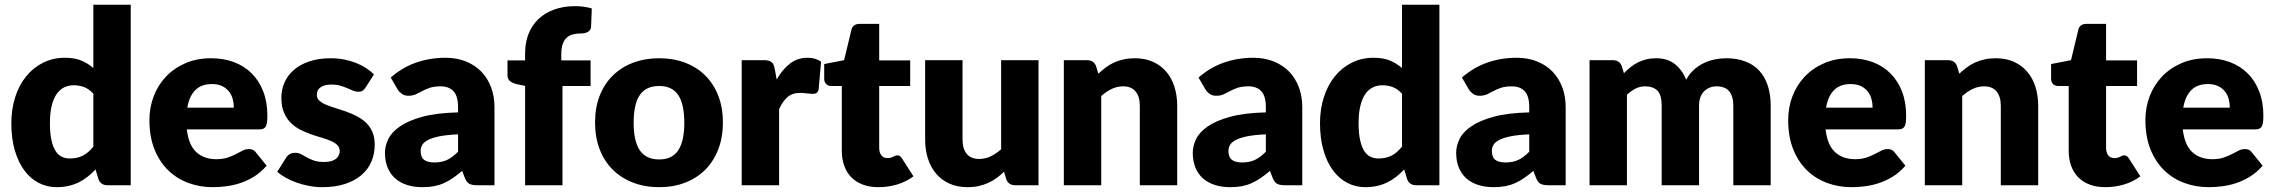

<svg xmlns="http://www.w3.org/2000/svg" viewBox="-20 -768 9428 796"><path d="M522 -748.5V0H426Q397 0 388 -26L376 -65.5Q360.5 -49 343.5 -35.5Q326.5 -22 306.8 -12.2Q287 -2.5 264.2 2.8Q241.5 8 215 8Q174.5 8 140 -10Q105.5 -28 80.5 -62Q55.5 -96 41.2 -145.2Q27 -194.5 27 -257.5Q27 -315.5 43 -365.2Q59 -415 88.2 -451.2Q117.5 -487.5 158.5 -508Q199.5 -528.5 249 -528.5Q289.5 -528.5 317 -517Q344.5 -505.5 367 -486V-748.5ZM367 -379.5Q349.5 -399 329 -406.8Q308.5 -414.5 286 -414.5Q264.5 -414.5 246.5 -406Q228.5 -397.5 215.2 -378.8Q202 -360 194.5 -330Q187 -300 187 -257.5Q187 -216.5 193 -188.5Q199 -160.5 209.8 -143.2Q220.5 -126 235.5 -118.5Q250.5 -111 269 -111Q286 -111 299.8 -114.2Q313.5 -117.5 325 -123.5Q336.5 -129.5 346.8 -138.8Q357 -148 367 -160Z M754.5 -231.5Q762 -166.5 794 -137.2Q826 -108 876.5 -108Q903.5 -108 923 -114.5Q942.5 -121 957.8 -129Q973 -137 985.8 -143.5Q998.5 -150 1012.5 -150Q1031 -150 1040.5 -136.5L1085.5 -81Q1061.5 -53.5 1033.8 -36.2Q1006 -19 976.8 -9.2Q947.5 0.5 918.2 4.2Q889 8 862.5 8Q808 8 760.2 -9.8Q712.5 -27.5 676.8 -62.5Q641 -97.5 620.2 -149.5Q599.5 -201.5 599.5 -270.5Q599.5 -322.5 617.2 -369Q635 -415.5 668.2 -450.5Q701.5 -485.5 748.8 -506Q796 -526.5 855.5 -526.5Q907 -526.5 949.8 -510.5Q992.5 -494.5 1023.2 -464Q1054 -433.5 1071.2 -389.2Q1088.5 -345 1088.5 -289Q1088.5 -271.5 1087 -260.5Q1085.5 -249.5 1081.5 -243Q1077.5 -236.5 1070.8 -234Q1064 -231.5 1053.5 -231.5ZM949.5 -321.5Q949.5 -340 944.8 -357.5Q940 -375 929.2 -388.8Q918.5 -402.5 901 -411Q883.5 -419.5 858.5 -419.5Q814.5 -419.5 789.5 -394.2Q764.5 -369 756.5 -321.5Z M1495.5 -405Q1489.5 -395.5 1482.8 -391.5Q1476 -387.5 1465.5 -387.5Q1454.5 -387.5 1443.5 -392.2Q1432.5 -397 1419.8 -402.5Q1407 -408 1391 -412.8Q1375 -417.5 1354.5 -417.5Q1325 -417.5 1309.2 -406.2Q1293.5 -395 1293.5 -375Q1293.5 -360.5 1303.8 -351Q1314 -341.5 1331 -334.2Q1348 -327 1369.5 -320.5Q1391 -314 1413.5 -306Q1436 -298 1457.5 -287.2Q1479 -276.5 1496 -260.8Q1513 -245 1523.2 -222.5Q1533.5 -200 1533.5 -168.5Q1533.5 -130 1519.5 -97.5Q1505.5 -65 1477.8 -41.5Q1450 -18 1409.2 -5Q1368.5 8 1315.5 8Q1289 8 1262.5 3Q1236 -2 1211.2 -10.5Q1186.5 -19 1165.5 -30.8Q1144.5 -42.5 1129.5 -56L1165.5 -113Q1171.5 -123 1180.8 -128.8Q1190 -134.5 1204.5 -134.5Q1218 -134.5 1228.8 -128.5Q1239.5 -122.5 1252 -115.5Q1264.5 -108.5 1281.2 -102.5Q1298 -96.5 1323.5 -96.5Q1341.5 -96.5 1354 -100.2Q1366.5 -104 1374 -110.5Q1381.5 -117 1385 -125Q1388.5 -133 1388.5 -141.5Q1388.5 -157 1378 -167Q1367.5 -177 1350.5 -184.2Q1333.5 -191.5 1311.8 -197.8Q1290 -204 1267.5 -212Q1245 -220 1223.2 -231.2Q1201.5 -242.5 1184.5 -259.8Q1167.5 -277 1157 -302Q1146.5 -327 1146.5 -362.5Q1146.5 -395.5 1159.2 -425.2Q1172 -455 1197.5 -477.5Q1223 -500 1261.5 -513.2Q1300 -526.5 1351.5 -526.5Q1379.5 -526.5 1405.8 -521.5Q1432 -516.5 1455 -507.5Q1478 -498.5 1497 -486.2Q1516 -474 1530.5 -459.5Z M1600 -446.5Q1647 -488 1704.2 -508.2Q1761.5 -528.5 1827 -528.5Q1874 -528.5 1911.8 -513.2Q1949.5 -498 1975.8 -470.8Q2002 -443.5 2016 -406Q2030 -368.5 2030 -324V0H1959Q1937 0 1925.8 -6Q1914.5 -12 1907 -31L1896 -59.5Q1876.5 -43 1858.5 -30.5Q1840.5 -18 1821.2 -9.2Q1802 -0.5 1780.2 3.8Q1758.5 8 1732 8Q1696.5 8 1667.5 -1.2Q1638.5 -10.5 1618.2 -28.5Q1598 -46.5 1587 -73.2Q1576 -100 1576 -135Q1576 -163 1590 -191.8Q1604 -220.5 1638.5 -244.2Q1673 -268 1731.5 -284Q1790 -300 1879 -302V-324Q1879 -369.5 1860.2 -389.8Q1841.5 -410 1807 -410Q1779.5 -410 1762 -404Q1744.5 -398 1730.8 -390.5Q1717 -383 1704 -377Q1691 -371 1673 -371Q1657 -371 1646 -379Q1635 -387 1628 -398ZM1879 -211Q1832.5 -209 1802.5 -203Q1772.5 -197 1755 -188Q1737.5 -179 1730.8 -167.5Q1724 -156 1724 -142.5Q1724 -116 1738.5 -105.2Q1753 -94.5 1781 -94.5Q1811 -94.5 1833.5 -105Q1856 -115.5 1879 -139Z M2157 0V-412L2123 -419Q2105.5 -423 2094.8 -431.5Q2084 -440 2084 -456.5V-517.5H2157V-547Q2157 -591.5 2171.2 -627.5Q2185.5 -663.5 2212.2 -689Q2239 -714.5 2277.5 -728.5Q2316 -742.5 2365 -742.5Q2384 -742.5 2400 -740.2Q2416 -738 2433.5 -733L2430.5 -657.5Q2430 -649.5 2426.5 -644.2Q2423 -639 2417.2 -635.8Q2411.5 -632.5 2405 -631Q2398.5 -629.5 2392 -629.5Q2371.5 -629.5 2355.5 -625.5Q2339.5 -621.5 2328.8 -611.2Q2318 -601 2312.5 -584.2Q2307 -567.5 2307 -542V-517.5H2428.5V-411.5H2312V0Z M2713 -107Q2766.5 -107 2791.8 -144.8Q2817 -182.5 2817 -259.5Q2817 -336.5 2791.8 -374Q2766.5 -411.5 2713 -411.5Q2658 -411.5 2632.5 -374Q2607 -336.5 2607 -259.5Q2607 -182.5 2632.5 -144.8Q2658 -107 2713 -107ZM2713 -526.5Q2772 -526.5 2820.5 -508Q2869 -489.5 2903.8 -455Q2938.5 -420.5 2957.8 -371.2Q2977 -322 2977 -260.5Q2977 -198.5 2957.8 -148.8Q2938.5 -99 2903.8 -64.2Q2869 -29.5 2820.5 -10.8Q2772 8 2713 8Q2653.5 8 2604.8 -10.8Q2556 -29.5 2520.8 -64.2Q2485.5 -99 2466.2 -148.8Q2447 -198.5 2447 -260.5Q2447 -322 2466.2 -371.2Q2485.5 -420.5 2520.8 -455Q2556 -489.5 2604.8 -508Q2653.5 -526.5 2713 -526.5Z M3200 -438.5Q3224 -480.5 3255.2 -504.5Q3286.5 -528.5 3327 -528.5Q3362 -528.5 3384 -512L3374 -398Q3371.5 -387 3365.8 -383Q3360 -379 3350 -379Q3346 -379 3339.5 -379.5Q3333 -380 3326 -380.8Q3319 -381.5 3311.8 -382.2Q3304.5 -383 3298.5 -383Q3264.5 -383 3244.2 -365Q3224 -347 3210 -315V0H3055V-518.5H3147Q3158.5 -518.5 3166.2 -516.5Q3174 -514.5 3179.2 -510.2Q3184.5 -506 3187.2 -499Q3190 -492 3192 -482Z M3622 8Q3585 8 3556.8 -2.8Q3528.5 -13.5 3509.2 -33.2Q3490 -53 3480 -81Q3470 -109 3470 -143.5V-411.5H3426Q3414 -411.5 3405.5 -419.2Q3397 -427 3397 -442V-502.5L3479.5 -518.5L3510 -645Q3516 -669 3544 -669H3625V-517.5H3753.5V-411.5H3625V-154Q3625 -136 3633.8 -124.2Q3642.5 -112.5 3659 -112.5Q3667.5 -112.5 3673.2 -114.2Q3679 -116 3683.2 -118.2Q3687.5 -120.5 3691.2 -122.2Q3695 -124 3700 -124Q3707 -124 3711.2 -120.8Q3715.5 -117.5 3720 -110.5L3767 -37Q3737 -14.5 3699.5 -3.2Q3662 8 3622 8Z M4285.5 -518.5V0H4189.5Q4160.5 0 4151.5 -26L4142.5 -56Q4127.5 -41.5 4111.5 -29.8Q4095.5 -18 4077.2 -9.8Q4059 -1.5 4037.8 3.2Q4016.5 8 3991.5 8Q3949 8 3916.2 -6.8Q3883.5 -21.5 3861 -48Q3838.5 -74.5 3827 -110.5Q3815.5 -146.5 3815.5 -189.5V-518.5H3970.5V-189.5Q3970.5 -151 3988 -130Q4005.5 -109 4039.5 -109Q4065 -109 4087.2 -119.8Q4109.5 -130.5 4130.5 -149V-518.5Z M4533.5 -462.5Q4548.5 -476.5 4564.5 -488.5Q4580.5 -500.5 4598.8 -508.8Q4617 -517 4638.2 -521.8Q4659.5 -526.5 4684.5 -526.5Q4727 -526.5 4759.8 -511.8Q4792.5 -497 4815 -470.8Q4837.5 -444.5 4849 -408.2Q4860.5 -372 4860.5 -329.5V0H4705.5V-329.5Q4705.5 -367.5 4688 -388.8Q4670.5 -410 4636.5 -410Q4611 -410 4588.8 -399.2Q4566.5 -388.5 4545.5 -370V0H4390.5V-518.5H4486.5Q4515.5 -518.5 4524.5 -492.5Z M4949 -446.5Q4996 -488 5053.2 -508.2Q5110.5 -528.5 5176 -528.5Q5223 -528.5 5260.8 -513.2Q5298.5 -498 5324.8 -470.8Q5351 -443.5 5365 -406Q5379 -368.5 5379 -324V0H5308Q5286 0 5274.8 -6Q5263.5 -12 5256 -31L5245 -59.5Q5225.5 -43 5207.5 -30.5Q5189.5 -18 5170.2 -9.2Q5151 -0.5 5129.2 3.8Q5107.5 8 5081 8Q5045.5 8 5016.5 -1.2Q4987.5 -10.5 4967.2 -28.5Q4947 -46.5 4936 -73.2Q4925 -100 4925 -135Q4925 -163 4939 -191.8Q4953 -220.5 4987.5 -244.2Q5022 -268 5080.5 -284Q5139 -300 5228 -302V-324Q5228 -369.5 5209.2 -389.8Q5190.5 -410 5156 -410Q5128.5 -410 5111 -404Q5093.5 -398 5079.8 -390.5Q5066 -383 5053 -377Q5040 -371 5022 -371Q5006 -371 4995 -379Q4984 -387 4977 -398ZM5228 -211Q5181.5 -209 5151.5 -203Q5121.5 -197 5104 -188Q5086.5 -179 5079.8 -167.5Q5073 -156 5073 -142.5Q5073 -116 5087.5 -105.2Q5102 -94.5 5130 -94.5Q5160 -94.5 5182.5 -105Q5205 -115.5 5228 -139Z M5947.5 -748.5V0H5851.5Q5822.5 0 5813.5 -26L5801.5 -65.5Q5786 -49 5769 -35.5Q5752 -22 5732.2 -12.2Q5712.5 -2.5 5689.8 2.8Q5667 8 5640.5 8Q5600 8 5565.5 -10Q5531 -28 5506 -62Q5481 -96 5466.8 -145.2Q5452.5 -194.5 5452.5 -257.5Q5452.5 -315.5 5468.5 -365.2Q5484.5 -415 5513.8 -451.2Q5543 -487.5 5584 -508Q5625 -528.5 5674.5 -528.5Q5715 -528.5 5742.5 -517Q5770 -505.5 5792.5 -486V-748.5ZM5792.5 -379.5Q5775 -399 5754.5 -406.8Q5734 -414.5 5711.5 -414.5Q5690 -414.5 5672 -406Q5654 -397.5 5640.8 -378.8Q5627.5 -360 5620 -330Q5612.5 -300 5612.5 -257.5Q5612.5 -216.5 5618.5 -188.5Q5624.5 -160.5 5635.2 -143.2Q5646 -126 5661 -118.5Q5676 -111 5694.5 -111Q5711.5 -111 5725.2 -114.2Q5739 -117.5 5750.5 -123.5Q5762 -129.5 5772.2 -138.8Q5782.5 -148 5792.5 -160Z M6041 -446.5Q6088 -488 6145.2 -508.2Q6202.5 -528.5 6268 -528.5Q6315 -528.5 6352.8 -513.2Q6390.5 -498 6416.8 -470.8Q6443 -443.5 6457 -406Q6471 -368.5 6471 -324V0H6400Q6378 0 6366.8 -6Q6355.5 -12 6348 -31L6337 -59.5Q6317.5 -43 6299.5 -30.5Q6281.5 -18 6262.2 -9.2Q6243 -0.5 6221.2 3.8Q6199.5 8 6173 8Q6137.5 8 6108.5 -1.2Q6079.5 -10.5 6059.2 -28.5Q6039 -46.5 6028 -73.2Q6017 -100 6017 -135Q6017 -163 6031 -191.8Q6045 -220.5 6079.5 -244.2Q6114 -268 6172.5 -284Q6231 -300 6320 -302V-324Q6320 -369.5 6301.2 -389.8Q6282.5 -410 6248 -410Q6220.5 -410 6203 -404Q6185.5 -398 6171.8 -390.5Q6158 -383 6145 -377Q6132 -371 6114 -371Q6098 -371 6087 -379Q6076 -387 6069 -398ZM6320 -211Q6273.5 -209 6243.5 -203Q6213.5 -197 6196 -188Q6178.5 -179 6171.8 -167.5Q6165 -156 6165 -142.5Q6165 -116 6179.5 -105.2Q6194 -94.5 6222 -94.5Q6252 -94.5 6274.5 -105Q6297 -115.5 6320 -139Z M6570 0V-518.5H6666Q6695 -518.5 6704 -492.5L6712.5 -464.5Q6725.5 -478 6739.5 -489.2Q6753.5 -500.5 6769.8 -508.8Q6786 -517 6804.8 -521.8Q6823.5 -526.5 6846 -526.5Q6893 -526.5 6923.8 -502.2Q6954.5 -478 6970.5 -437.5Q6983.5 -461.5 7002.2 -478.5Q7021 -495.5 7042.8 -506Q7064.5 -516.5 7088.8 -521.5Q7113 -526.5 7137 -526.5Q7181.5 -526.5 7216 -513.2Q7250.5 -500 7273.8 -474.8Q7297 -449.5 7309 -412.8Q7321 -376 7321 -329.5V0H7166V-329.5Q7166 -410 7097 -410Q7065.5 -410 7044.8 -389.2Q7024 -368.5 7024 -329.5V0H6869V-329.5Q6869 -374 6851.5 -392Q6834 -410 6800 -410Q6779 -410 6760.2 -400.5Q6741.5 -391 6725 -375V0Z M7548.5 -231.5Q7556 -166.5 7588 -137.2Q7620 -108 7670.5 -108Q7697.5 -108 7717 -114.5Q7736.5 -121 7751.8 -129Q7767 -137 7779.8 -143.5Q7792.5 -150 7806.5 -150Q7825 -150 7834.5 -136.5L7879.5 -81Q7855.5 -53.5 7827.8 -36.2Q7800 -19 7770.8 -9.2Q7741.5 0.5 7712.2 4.2Q7683 8 7656.5 8Q7602 8 7554.2 -9.8Q7506.5 -27.5 7470.8 -62.5Q7435 -97.5 7414.2 -149.5Q7393.5 -201.5 7393.5 -270.5Q7393.5 -322.5 7411.2 -369Q7429 -415.5 7462.2 -450.5Q7495.5 -485.5 7542.8 -506Q7590 -526.5 7649.5 -526.5Q7701 -526.5 7743.8 -510.5Q7786.5 -494.5 7817.2 -464Q7848 -433.5 7865.2 -389.2Q7882.5 -345 7882.5 -289Q7882.5 -271.5 7881 -260.5Q7879.5 -249.5 7875.5 -243Q7871.5 -236.5 7864.8 -234Q7858 -231.5 7847.5 -231.5ZM7743.5 -321.5Q7743.5 -340 7738.8 -357.5Q7734 -375 7723.2 -388.8Q7712.5 -402.5 7695 -411Q7677.5 -419.5 7652.5 -419.5Q7608.5 -419.5 7583.5 -394.2Q7558.5 -369 7550.5 -321.5Z M8103 -462.5Q8118 -476.5 8134 -488.5Q8150 -500.5 8168.2 -508.8Q8186.5 -517 8207.8 -521.8Q8229 -526.5 8254 -526.5Q8296.5 -526.5 8329.2 -511.8Q8362 -497 8384.5 -470.8Q8407 -444.5 8418.5 -408.2Q8430 -372 8430 -329.5V0H8275V-329.5Q8275 -367.5 8257.5 -388.8Q8240 -410 8206 -410Q8180.5 -410 8158.2 -399.2Q8136 -388.5 8115 -370V0H7960V-518.5H8056Q8085 -518.5 8094 -492.5Z M8708.5 8Q8671.5 8 8643.2 -2.8Q8615 -13.5 8595.8 -33.2Q8576.5 -53 8566.5 -81Q8556.5 -109 8556.5 -143.5V-411.5H8512.5Q8500.5 -411.5 8492 -419.2Q8483.5 -427 8483.5 -442V-502.5L8566 -518.5L8596.5 -645Q8602.5 -669 8630.5 -669H8711.5V-517.5H8840V-411.5H8711.5V-154Q8711.5 -136 8720.2 -124.2Q8729 -112.5 8745.5 -112.5Q8754 -112.5 8759.8 -114.2Q8765.5 -116 8769.8 -118.2Q8774 -120.5 8777.8 -122.2Q8781.5 -124 8786.5 -124Q8793.5 -124 8797.8 -120.8Q8802 -117.5 8806.5 -110.5L8853.5 -37Q8823.5 -14.5 8786 -3.2Q8748.5 8 8708.5 8Z M9029.5 -231.5Q9037 -166.5 9069 -137.2Q9101 -108 9151.5 -108Q9178.5 -108 9198 -114.5Q9217.5 -121 9232.8 -129Q9248 -137 9260.8 -143.5Q9273.5 -150 9287.5 -150Q9306 -150 9315.5 -136.5L9360.5 -81Q9336.5 -53.5 9308.8 -36.2Q9281 -19 9251.8 -9.2Q9222.5 0.5 9193.2 4.2Q9164 8 9137.5 8Q9083 8 9035.2 -9.8Q8987.5 -27.5 8951.8 -62.5Q8916 -97.5 8895.2 -149.5Q8874.5 -201.5 8874.5 -270.5Q8874.5 -322.5 8892.2 -369Q8910 -415.5 8943.2 -450.5Q8976.5 -485.5 9023.8 -506Q9071 -526.5 9130.5 -526.5Q9182 -526.5 9224.8 -510.5Q9267.5 -494.5 9298.2 -464Q9329 -433.5 9346.2 -389.2Q9363.5 -345 9363.5 -289Q9363.5 -271.5 9362 -260.5Q9360.5 -249.5 9356.5 -243Q9352.5 -236.5 9345.8 -234Q9339 -231.5 9328.5 -231.5ZM9224.5 -321.5Q9224.5 -340 9219.8 -357.5Q9215 -375 9204.2 -388.8Q9193.5 -402.5 9176 -411Q9158.5 -419.5 9133.5 -419.5Q9089.5 -419.5 9064.5 -394.2Q9039.5 -369 9031.5 -321.5Z"/></svg>

Font: Lato
Style: Regular
Weight: 900
Designer: Lukasz Dziedzic with Adam Twardoch and Botio Nikoltchev
Foundry: tyPoland Lukasz Dziedzic
Version: Version 2.010; 2014-09-01; http://www.latofonts.com/; ttfaut